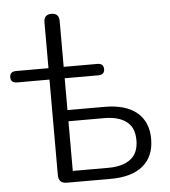

<svg xmlns="http://www.w3.org/2000/svg" viewBox="-54 -758 713 805"><g transform="rotate(-5 302.0 -355.5)"><path d="M195 0Q160 0 160 -35V-437H24Q-3 -437 -3 -461Q-3 -485 24 -485H160V-678Q160 -711 192 -711Q224 -711 224 -678V-485H365Q392 -485 392 -461Q392 -437 365 -437H224V-303H380Q469 -303 516 -263.5Q563 -224 563 -152Q563 -79 516 -39.5Q469 0 380 0ZM224 -47H375Q434 -47 467.5 -72.5Q501 -98 501 -152Q501 -206 467.5 -231Q434 -256 375 -256H224Z"/></g></svg>

Font: Chiron GoRound TC L
Style: Regular
Weight: 300
Designer: Ryoko NISHIZUKA 西塚涼子 (kana, bopomofo & ideographs); Paul D. Hunt (Latin, Greek & Cyrillic); Sandoll Communications 산돌커뮤니
Foundry: Adobe
Version: Version 1.000;hotconv 1.1.1;makeotfexe 2.6.0